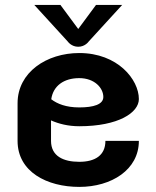

<svg xmlns="http://www.w3.org/2000/svg" viewBox="-20 -728 623 765"><path d="M291.7 -612.5 220.8 -708.3H116.7L250 -562.5C250 -562.5 264.2 -541.7 291.7 -541.7C319.2 -541.7 333.3 -562.5 333.3 -562.5L466.7 -708.3H362.5ZM295.8 -516.7C165.8 -516.7 50 -440 50 -316.7V-166.7C50 -43.3 167.5 16.7 295.8 16.7C424.2 16.7 533.3 -51.7 533.3 -166.7H400C400 -109.2 359.2 -83.3 295.8 -83.3C232.5 -83.3 183.3 -105.8 183.3 -166.7V-248.3C213.3 -235 250.8 -225 295.8 -225C451.7 -225 533.3 -279.2 533.3 -333.3C533.3 -410.8 449.2 -516.7 295.8 -516.7ZM184.2 -332.5C191.7 -385.8 234.2 -416.7 295.8 -416.7C356.7 -416.7 391.7 -377.5 391.7 -341.7C391.7 -311.7 352.5 -300 295.8 -300C243.3 -300 208.3 -314.2 184.2 -332.5Z"/></svg>

Font: BoonHome
Style: Bold
Weight: 700
Designer: Sungsit Sawaiwan
Foundry: Sungsit Sawaiwan
Version: Version 0.2